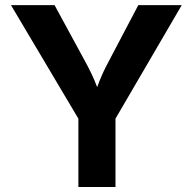

<svg xmlns="http://www.w3.org/2000/svg" viewBox="-20 -748 771 768"><path d="M293.5 0V-273.4L23.9 -727.5H198.2L321.3 -501Q335 -476.1 346.4 -451.9Q357.9 -427.7 368.7 -399.4Q378.9 -428.2 389.9 -452.4Q400.9 -476.6 414.1 -501L533.2 -727.5H707L441.9 -273.4V0Z"/></svg>

Font: Inter
Style: Bold
Weight: 700
Designer: Rasmus Andersson
Foundry: rsms
Version: Version 4.001;git-9221beed3